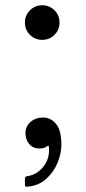

<svg xmlns="http://www.w3.org/2000/svg" viewBox="-20 -556 329 732"><path d="M77 -49Q77 -74 96.2 -91Q115.5 -108 144 -108Q173.5 -108 193.8 -83.5Q214 -59 214 -4Q214 29.5 199.2 65Q184.5 100.5 156.2 126Q128 151.5 86.5 155.5Q81 156 78 155.2Q75 154.5 75 148V126.5Q75 119.5 78.5 117.5Q82 115.5 87.5 115Q121.5 109.5 146 78.5Q170.5 47.5 166.5 4.5Q166 -1.5 162.8 0Q159.5 1.5 155.5 4Q149.5 8 143.8 9Q138 10 130 10Q105.5 10 91.2 -7.2Q77 -24.5 77 -49ZM75 -470Q75 -497.5 94.2 -516.8Q113.5 -536 141 -536Q168.5 -536 187.8 -516.8Q207 -497.5 207 -470Q207 -442.5 187.8 -423.2Q168.5 -404 141 -404Q113.5 -404 94.2 -423.2Q75 -442.5 75 -470Z"/></svg>

Font: Besley* Narrow
Style: Regular
Weight: 400
Width: 4
Designer: Owen Earl
Foundry: indestructible type*
Version: Version 3.000; ttfautohint (v1.8.3)